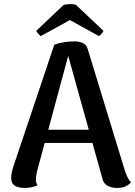

<svg xmlns="http://www.w3.org/2000/svg" viewBox="-20 -914 666 947"><path d="M347 -710Q369 -710 388 -702Q407 -694 413 -671L596 -72Q600 -60 607.5 -43Q615 -26 626 -14Q618 -5 602 4Q586 13 557 13Q529 13 509.5 1.5Q490 -10 485 -33L309 -665L323 -663L163 -70Q161 -60 159 -49.5Q157 -39 157 -29Q157 -19 159.5 -11.5Q162 -4 166 0Q153 5 138 9Q123 13 102 13Q68 13 51.5 1Q35 -11 35 -37Q35 -49 38.5 -65Q42 -81 48 -99L248 -694Q297 -710 347 -710ZM171 -274H498V-209H171ZM356 -889 490 -762Q490 -758 482 -748.5Q474 -739 468 -736L325 -815L181 -736Q176 -739 168 -748.5Q160 -758 159 -762L293 -889Q299 -892 312 -893Q325 -894 337.5 -893.5Q350 -893 356 -889Z"/></svg>

Font: Arima SemiBold
Style: Regular
Weight: 600
Designer: Joana Correia and Natanael Gama
Foundry: NDISCOVER
Version: Version 1.101;gftools[0.9.23]